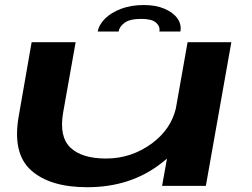

<svg xmlns="http://www.w3.org/2000/svg" viewBox="-20 -758 1028 783"><path d="M641 0 661 -111Q650 -102 638 -92.5Q513 5.5 335.5 5.5Q184 5.5 106.8 -63.5Q29.5 -132.5 56.5 -285L109 -586H288.5L237.5 -299Q220.5 -200.5 267.2 -156Q314 -111.5 412.5 -111.5Q516 -111.5 600 -173.5Q676.5 -230.5 697 -315L745 -586H923.5L819.5 0ZM566.5 -737.5Q616 -737.5 651.2 -722.2Q686.5 -707 703.8 -682.5Q721 -658 715.5 -629.5H630Q634 -650 616.5 -665.5Q599 -681 556.5 -681Q509.5 -681 488.2 -665.2Q467 -649.5 463.5 -629.5H378.5Q384 -658 408.8 -682.5Q433.5 -707 474 -722.2Q514.5 -737.5 566.5 -737.5Z"/></svg>

Font: Anybody UltraExpanded SemiBold
Style: Italic
Weight: 600
Width: 9
Italic angle: -10°
Designer: Tyler Finck
Foundry: Etcetera Type Company
Version: Version 1.010; ttfautohint (v1.8.3) -l 8 -r 50 -G 200 -x 14 